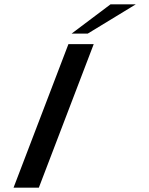

<svg xmlns="http://www.w3.org/2000/svg" viewBox="-20 -872 694 892"><path d="M42.9 0H160.4L415.4 -667H297.9ZM312.8 -716H387.8L611.1 -852H493.6Z"/></svg>

Font: Din Kursivschrift
Style: Breit
Weight: 400
Version: Version 1.089